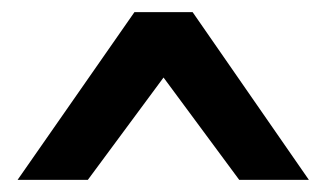

<svg xmlns="http://www.w3.org/2000/svg" viewBox="-20 -755 540 317"><path d="M298 -735 490 -458H375L250 -627L125 -458H9L202 -735Z"/></svg>

Font: D2Coding ligature
Style: Bold
Weight: 700
Monospace: yes
Designer: Yong-Rak Park; Jeong-Hwan Yoon; Sang-Min Lee;
Foundry: NHN Corporation
Version: Version 1.3.2; Build 20180524